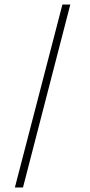

<svg xmlns="http://www.w3.org/2000/svg" viewBox="-20 -784 398 852"><path d="M82 48H46L257 -764H292Z"/></svg>

Font: SUIT Variable
Style: Regular
Weight: 400
Designer: Sunn Youn; Korean Glyphs from Source Han Sans (Sandoll Communications; Soo-young Jang, Joo-yeon Kang)
Foundry: Sunn
Version: Version 1.150;FEAKit 1.0